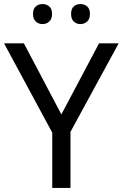

<svg xmlns="http://www.w3.org/2000/svg" viewBox="-20 -928 606 948"><path d="M283 -363 469 -714H566L328 -277V0H238V-273L0 -714H98ZM143 -859Q143 -885 157 -896.5Q171 -908 190 -908Q209 -908 223 -896.5Q237 -885 237 -859Q237 -834 223 -821.5Q209 -809 190 -809Q171 -809 157 -821.5Q143 -834 143 -859ZM331 -859Q331 -885 344.5 -896.5Q358 -908 377 -908Q396 -908 410 -896.5Q424 -885 424 -859Q424 -834 410 -821.5Q396 -809 377 -809Q358 -809 344.5 -821.5Q331 -834 331 -859Z"/></svg>

Font: Noto Sans Yi
Style: Regular
Weight: 400
Designer: Monotype Design Team
Foundry: Monotype Imaging Inc.
Version: Version 2.002; ttfautohint (v1.8.4.7-5d5b)